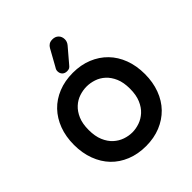

<svg xmlns="http://www.w3.org/2000/svg" viewBox="-205 -865 1018 1018"><g transform="rotate(-45 304.0 -356.0)"><path d="M304 -530Q364 -530 413 -510Q462 -490 497 -454Q532 -418 551 -367.5Q570 -317 570 -255Q570 -194 551 -143Q532 -92 497 -56Q462 -20 413 0Q364 20 304 20Q244 20 194.5 0Q145 -20 110.5 -56Q76 -92 57 -143Q38 -194 38 -255Q38 -317 57 -367.5Q76 -418 110.5 -454Q145 -490 194.5 -510Q244 -530 304 -530ZM149 -256Q149 -209 163 -176Q177 -143 199.5 -122.5Q222 -102 249.5 -92.5Q277 -83 304 -83Q331 -83 358.5 -92.5Q386 -102 408.5 -122.5Q431 -143 445 -176Q459 -209 459 -256Q459 -303 445 -335.5Q431 -368 408.5 -388.5Q386 -409 358.5 -418Q331 -427 304 -427Q277 -427 249.5 -418Q222 -409 199.5 -388.5Q177 -368 163 -335.5Q149 -303 149 -256ZM252 -594Q252 -602 255.5 -608.5Q259 -615 261 -618L311 -708Q317 -719 327 -725.5Q337 -732 353 -732Q374 -732 387 -719Q400 -706 400 -685Q400 -668 388 -653L319 -572Q313 -564 306.5 -560.5Q300 -557 289 -557Q272 -557 262 -567Q252 -577 252 -594Z"/></g></svg>

Font: Varela Round Precious
Style: Medium
Weight: 500
Designer: Joe Prince
Foundry: Joe Prince
Version: Version 1.000